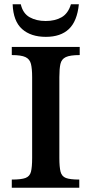

<svg xmlns="http://www.w3.org/2000/svg" viewBox="-20 -876 427 896"><path d="M350 0H35V-38Q79 -38 99 -45.5Q119 -53 124.5 -74.5Q130 -96 130 -139V-516Q130 -555 124.5 -577.5Q119 -600 99 -609.5Q79 -619 35 -619V-657H352V-619Q307 -619 287 -609.5Q267 -600 262 -577.5Q257 -555 257 -516V-139Q257 -97 262.5 -75Q268 -53 287.5 -45.5Q307 -38 350 -38ZM194 -704Q124 -704 83 -740.5Q42 -777 39 -856H77Q87 -813 118.5 -795.5Q150 -778 193 -778Q237 -778 267.5 -795.5Q298 -813 311 -856H348Q340 -777 301.5 -740.5Q263 -704 194 -704Z"/></svg>

Font: STIX Two Text SemiBold
Style: Regular
Weight: 600
Designer: Ross Mills, John Hudson & Paul Hanslow, Tiro Typeworks Ltd; with prior portions MicroPress Inc., and Coen Hoffman.
Foundry: Tiro Typeworks Ltd
Version: Version 2.13 b171